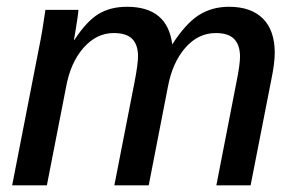

<svg xmlns="http://www.w3.org/2000/svg" viewBox="-20 -558 892 578"><path d="M324.2 0 384.8 -309.6Q395.5 -364.7 395.5 -388.7Q395.5 -422.9 378.2 -440.7Q360.8 -458.5 322.3 -458.5Q270.5 -458.5 231.2 -413.8Q191.9 -369.1 178.7 -294.9L121.1 0H16.6L97.7 -415.5Q107.4 -461.9 116.7 -528.3H216.3Q216.3 -524.9 213.9 -508.1Q211.4 -491.2 208.3 -471.4Q205.1 -451.7 202.6 -438H204.1Q240.7 -494.1 276.6 -515.9Q312.5 -537.6 362.3 -537.6Q484.4 -537.6 498.5 -424.3Q538.6 -486.8 578.1 -512.2Q617.7 -537.6 669.4 -537.6Q735.8 -537.6 771.5 -502Q807.1 -466.3 807.1 -398.9Q807.1 -368.2 796.9 -318.8L734.4 0H631.3L691.4 -308.6Q702.6 -362.8 702.6 -388.7Q702.1 -422.9 684.8 -440.7Q667.5 -458.5 629.4 -458.5Q576.7 -458.5 537.8 -414.1Q499 -369.6 485.4 -296.4L427.7 0Z"/></svg>

Font: Arimo Medium
Style: Italic
Weight: 500
Italic angle: -12°
Designer: Steve Matteson
Foundry: Monotype Imaging Inc.
Version: Version 1.33